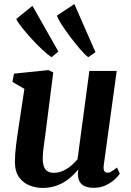

<svg xmlns="http://www.w3.org/2000/svg" viewBox="-20 -911 644 941"><path d="M188.5 10Q156.5 10 125.8 -1.8Q95 -13.5 74.2 -41.2Q53.5 -69 53 -117.5Q53 -135 54.5 -155.8Q56 -176.5 58.8 -199.8Q61.5 -223 65 -246.8Q68.5 -270.5 72 -293L99.5 -475.5L41 -509.5L48.5 -550L217.5 -567.5L241 -556L207 -289Q204.5 -267.5 201.5 -246.2Q198.5 -225 195.8 -205Q193 -185 191.2 -167.8Q189.5 -150.5 189.5 -137.5Q189.5 -109.5 195.8 -93.5Q202 -77.5 214.2 -70.8Q226.5 -64 244.5 -64Q266.5 -64 288 -73.5Q309.5 -83 327.8 -98.2Q346 -113.5 360 -130.5L418 -563.5H552L488.5 -101.5Q486 -82 491.2 -73.2Q496.5 -64.5 506.5 -64.5Q515.5 -64.5 525.2 -70Q535 -75.5 553.5 -90L567 -59.5Q562.5 -51.5 545.5 -34.8Q528.5 -18 501.2 -4.2Q474 9.5 439 9.5Q402 9.5 383.5 -5.5Q365 -20.5 362.5 -46.5Q362 -49 362 -52.5Q362 -56 362 -60.2Q362 -64.5 362.5 -69Q363 -73.5 363.5 -77.5L362 -78.5Q348.5 -62.5 331.8 -46.8Q315 -31 293.8 -18.2Q272.5 -5.5 246.2 2.2Q220 10 188.5 10ZM233 -630.5Q215 -642 187.8 -667.2Q160.5 -692.5 133 -722.8Q105.5 -753 85.2 -779Q65 -805 59.5 -818L139 -882.5L266 -658.5ZM412.5 -630.5Q395.5 -643.5 371.2 -671.8Q347 -700 322.5 -732.8Q298 -765.5 280.2 -793.2Q262.5 -821 259 -834.5L344.5 -891L448 -655Z"/></svg>

Font: Merriweather Light 18pt
Style: Bold Italic
Weight: 700
Italic angle: -7.8°
Version: Version 2.101